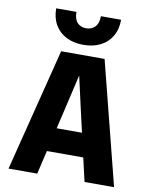

<svg xmlns="http://www.w3.org/2000/svg" viewBox="-99 -1003 848 1075"><g transform="rotate(10 325.0 -465.0)"><path d="M130 -134V-269H541V-134ZM201 -698H448L625 0H457L366 -396L324 -582L281 -396L188 0H25ZM316 -755Q261 -755 219.5 -776Q178 -797 155 -836.5Q132 -876 132 -930H247Q247 -889 266 -869Q285 -849 316 -849Q347 -849 366.5 -869Q386 -889 386 -930H501Q501 -876 478 -836.5Q455 -797 413.5 -776Q372 -755 316 -755Z"/></g></svg>

Font: Azeret Mono
Style: Bold
Weight: 700
Designer: Martin Vácha
Foundry: Displaay
Version: Version 1.002